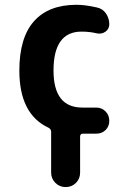

<svg xmlns="http://www.w3.org/2000/svg" viewBox="-20 -550 540 790"><path d="M315.4 -419.9Q200.2 -419.9 200.2 -259.8Q200.2 -106.4 320.3 -107.4H376Q398.4 -107.4 414.1 -91.8Q429.7 -76.2 429.7 -52.7Q429.7 -30.3 414.6 -15.1Q399.4 0 376 0H321.3Q310.5 0 309.6 10.7V160.2Q309.6 185.5 292.5 202.6Q275.4 219.7 250 219.7Q224.6 219.7 207.5 202.1Q190.4 184.6 190.4 160.2V-7.8Q190.4 -18.6 179.7 -24.4Q59.6 -80.1 59.6 -259.8Q59.6 -394.5 119.6 -462.4Q179.7 -530.3 294.9 -530.3Q330.1 -530.3 377.9 -519.5Q402.3 -514.6 416 -494.6Q429.7 -474.6 429.7 -450.2Q429.7 -430.7 413.6 -419.4Q397.5 -408.2 377 -413.1Q348.6 -419.9 315.4 -419.9Z"/></svg>

Font: Rounded-X Mgen+ 1m bold
Style: Bold
Weight: 700
Designer: [Source Han Sans]
Ryoko NISHIZUKA  (kana & ideographs); Paul D. Hunt (Latin, Greek & Cyrillic); Wenlong ZHANG  (bopomofo
Version: Version 1.059.20150602